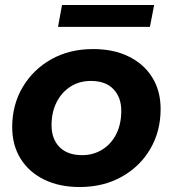

<svg xmlns="http://www.w3.org/2000/svg" viewBox="-20 -743 694 771"><path d="M300 8Q218 8 157 -22Q96 -52 62.5 -106Q29 -160 29 -233Q29 -322 71 -393Q113 -464 186 -505Q259 -546 354 -546Q436 -546 497 -516Q558 -486 591.5 -432Q625 -378 625 -305Q625 -216 583.5 -145Q542 -74 468.5 -33Q395 8 300 8ZM310 -120Q355 -120 391 -142.5Q427 -165 447 -205Q467 -245 467 -298Q467 -352 435.5 -385Q404 -418 345 -418Q299 -418 263.5 -395.5Q228 -373 207.5 -333Q187 -293 187 -240Q187 -185 219 -152.5Q251 -120 310 -120ZM213 -635 229 -723H599L582 -635Z"/></svg>

Font: Montserrat
Style: Bold Italic
Weight: 700
Italic angle: -11.3°
Designer: Julieta Ulanovsky
Foundry: Julieta Ulanovsky
Version: Version 9.000; ttfautohint (v1.8.4.7-5d5b)